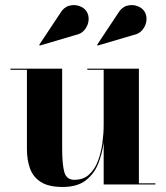

<svg xmlns="http://www.w3.org/2000/svg" viewBox="-20 -733 658 763"><path d="M509 -593.5 368.5 -552 366 -555 449 -680Q463 -704 484.2 -710Q505.5 -716 524.8 -709.2Q544 -702.5 553.5 -688.5Q564 -672.5 562 -652Q560 -631.5 546.5 -614.8Q533 -598 509 -593.5ZM279 -593.5 138.5 -552 136 -555 219 -680Q233 -704 254.2 -710Q275.5 -716 294.8 -709.2Q314 -702.5 323.5 -688.5Q334 -672.5 332 -652Q330 -631.5 316.5 -614.8Q303 -598 279 -593.5ZM227 -460V-143.5Q227 -80.5 235.5 -49.5Q244 -18.5 275.5 -18.5Q311.5 -18.5 334.2 -39.5Q357 -60.5 369.5 -94Q382 -127.5 387 -165.2Q392 -203 392 -237V-455.5H327V-460H532V-4.5H597.5V0H392V-167Q386.5 -123.5 370.5 -83Q354.5 -42.5 320.8 -16.2Q287 10 229 10Q173 10 142.2 -9.8Q111.5 -29.5 99.2 -63.5Q87 -97.5 87 -141V-455.5H21.5V-460Z"/></svg>

Font: Bodoni* 36pt
Style: Bold
Weight: 700
Version: Version 2.3